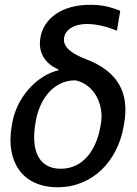

<svg xmlns="http://www.w3.org/2000/svg" viewBox="-20 -781 580 811"><path d="M150.6 -621.4C139.9 -558.2 170.8 -511.4 228 -487.2L227.3 -484.4C137.4 -463.1 50.1 -372.5 31.2 -258.5L29.1 -245.7C4.6 -99.4 73.2 9.9 223.7 9.9C371.4 9.9 476.6 -100.5 502.1 -246.4L504.3 -258.5C527.3 -388.8 478.3 -479.8 343 -531.2C258.9 -563.2 246.1 -596.6 250.7 -622.2C256.7 -655.5 291.2 -679.7 348 -679.7C396.3 -679.7 447.4 -662.6 473.7 -651.3L487.9 -735.1C446.7 -752.1 411.2 -760.7 360.1 -760.7C243.6 -760.7 164.8 -705.3 150.6 -621.4ZM127.8 -248.6 129.3 -258.5C143.5 -356.9 202.1 -441.8 298.3 -441.8C379.6 -424.7 420.1 -337.7 406.2 -258.5L404.1 -246.4C386.7 -148.1 332 -68.2 236.5 -68.2C140.3 -68.2 113.6 -150.2 127.8 -248.6Z"/></svg>

Font: Magic Ui Pro
Style: Italic
Weight: 400
Italic angle: -9.39999°
Designer: Stefan Endress, Andreas Faust
Version: Version 1.000;FEAKit 1.0